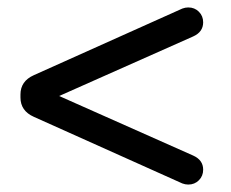

<svg xmlns="http://www.w3.org/2000/svg" viewBox="-20 -554 620 516"><path d="M486 -58Q478 -58 470 -61L71 -240Q35 -256 35 -292V-300Q35 -336 71 -352L470 -531Q478 -534 486 -534Q503 -534 514.5 -522.5Q526 -511 526 -494Q526 -468 499 -456L139 -296L499 -136Q526 -124 526 -98Q526 -81 514.5 -69.5Q503 -58 486 -58Z"/></svg>

Font: VarelaRound
Style: Regular
Weight: 400
Designer: Joe Prince, Avraham Cornfeld
Foundry: Joe Prince, Avraham Cornfeld
Version: Version 2.000;PS 002.000;hotconv 1.0.88;makeotf.lib2.5.64775